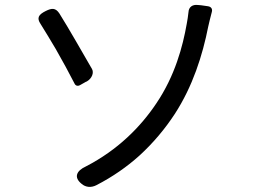

<svg xmlns="http://www.w3.org/2000/svg" viewBox="-20 -737 1020 768"><path d="M537 -114C594 -166 641 -223 679 -281C751 -392 790 -515 813 -631C816 -644 821 -666 827 -688C831 -701 825 -710 812 -712L784 -716L772 -717C749 -720 735 -708 734 -689C732 -673 730 -656 727 -642C711 -551 680 -434 605 -323C542 -229 451 -137 323 -71C286 -54 274 -28 306 -2C323 13 345 14 365 4C431 -30 488 -70 537 -114ZM203 -541C230 -494 257 -444 278 -403C282 -394 291 -391 301 -397L324 -410L327 -411C349 -424 356 -447 348 -461C312 -523 256 -622 217 -684C202 -706 187 -705 163 -693C135 -679 125 -666 143 -640C160 -613 181 -578 203 -541Z"/></svg>

Font: GenSenRounded2 TW R
Style: Regular
Weight: 400
Version: Version 2.100;PS 2.1;hotconv 16.6.51;makeotf.lib2.5.65220 DE